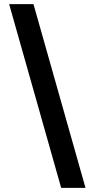

<svg xmlns="http://www.w3.org/2000/svg" viewBox="-20 -795 456 923"><path d="M391 108H274L24 -775H141Z"/></svg>

Font: DM Sans 20pt SemiBold
Style: Regular
Weight: 600
Version: Version 4.004;gftools[0.9.30]